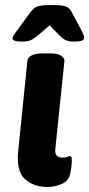

<svg xmlns="http://www.w3.org/2000/svg" viewBox="-20 -738 356 766"><path d="M172 8Q113 8 78.5 -24.5Q44 -57 53 -139L89 -493Q92 -525 152 -525H180Q210 -525 224 -515.5Q238 -506 237 -494L201 -147Q198 -126 206 -117.5Q214 -109 230 -109Q240 -109 248 -112Q256 -115 259 -115Q267 -115 266 -103Q267 -99 266 -84.5Q265 -70 260 -44Q254 -16 226 -4Q198 8 172 8ZM69 -572Q47 -572 38.5 -575.5Q30 -579 30 -586Q30 -593 47 -615L102 -690Q109 -699 117 -705.5Q125 -712 140.5 -715Q156 -718 187 -718Q227 -718 242 -712.5Q257 -707 266 -690L306 -615Q310 -606 313 -599.5Q316 -593 316 -589Q316 -580 307 -576Q298 -572 275 -572Q252 -572 239 -579.5Q226 -587 214 -600L178 -637L135 -600Q120 -587 106.5 -579.5Q93 -572 69 -572Z"/></svg>

Font: Asap Semi Expanded Semi Expanded Regular
Style: Bold Italic
Weight: 700
Width: 6
Italic angle: -6°
Designer: Pablo Cosgaya
Foundry: Omnibus-Type
Version: Version 3.001; ttfautohint (v1.8.4.7-5d5b)